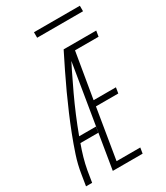

<svg xmlns="http://www.w3.org/2000/svg" viewBox="-220 -995 939 1087"><g transform="rotate(-30 250.0 -451.5)"><path d="M9 0 21 -74Q30 -131 48.5 -187Q67 -243 88.5 -298.5Q110 -354 133.5 -409Q157 -464 182 -518.5Q207 -573 233.5 -627Q260 -681 287 -735H305L304 -727L323 -718Q266 -607 213 -494Q160 -381 117 -265H227L221 -228H104Q90 -190 79 -151.5Q68 -113 61 -74L49 0ZM184 0 305 -735H500L494 -698H340L290 -401H436L430 -364H284L230 -37H385L379 0ZM190 -867V-903H490V-867Z"/></g></svg>

Font: Iosevka Curly XLtObl
Style: Regular
Weight: 200
Italic angle: -9°
Monospace: yes
Designer: Belleve Invis
Foundry: Belleve Invis
Version: Version 11.1.0; ttfautohint (v1.8.3)